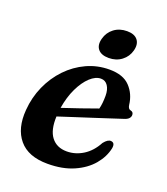

<svg xmlns="http://www.w3.org/2000/svg" viewBox="-123 -731 719 828"><g transform="rotate(20 236.0 -316.5)"><path d="M430 -148Q421.5 -106.5 391 -70.2Q360.5 -34 310 -11.8Q259.5 10.5 190.5 10.5Q101.5 10.5 59.5 -39.8Q17.5 -90 24.5 -176Q29 -235 52.2 -287Q75.5 -339 113.2 -378.5Q151 -418 199.8 -440.5Q248.5 -463 304 -463Q367 -463 398.2 -430Q429.5 -397 435 -348.5Q437.5 -330.5 449 -328.5Q462 -326 462.5 -313Q463 -304 456.2 -296.2Q449.5 -288.5 432 -283.5Q410.5 -276.5 376.8 -265.5Q343 -254.5 303.8 -241.8Q264.5 -229 226.2 -216.8Q188 -204.5 157.5 -194.5Q154.5 -132 179.2 -100Q204 -68 250 -68Q289.5 -68 324.8 -90Q360 -112 383 -155Q400.5 -177 415 -175.5Q434.5 -174 430 -148ZM282.5 -413.5Q258 -413.5 233.2 -390.5Q208.5 -367.5 189.2 -327.5Q170 -287.5 161.5 -235.5Q199.5 -248 243.8 -263.2Q288 -278.5 319.5 -290Q326 -314.5 326 -350.5Q326 -379 314.5 -396.2Q303 -413.5 282.5 -413.5ZM282.5 -508.5Q248 -508.5 233 -527Q218 -545.5 226.5 -576.5Q234.5 -607 259.2 -625.8Q284 -644.5 318.5 -644.5Q352.5 -644.5 367.2 -626Q382 -607.5 374 -576.5Q366 -546 341.2 -527.2Q316.5 -508.5 282.5 -508.5Z"/></g></svg>

Font: Fraunces 72pt Soft SemiBold
Style: Italic
Weight: 600
Italic angle: -16°
Version: Version 1.000;[b76b70a41]